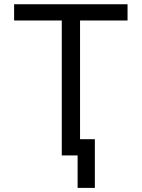

<svg xmlns="http://www.w3.org/2000/svg" viewBox="-20 -748 682 924"><path d="M47.9 -649.4V-727.5H593.8V-649.4H365.2V0H277.3V-649.4ZM353.5 156.2V0H317.4V-78.1H436.5V156.2Z"/></svg>

Font: GitLab Sans
Style: Regular
Weight: 400
Designer: Rasmus Andersson
Foundry: Modifications by GitLab B.V., manufactured by rsms
Version: Version 4.000;git-c8fb6b7